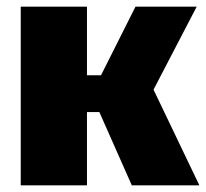

<svg xmlns="http://www.w3.org/2000/svg" viewBox="-20 -554 616 574"><path d="M576 0H374L277 -219H240V0H42V-534H240V-329H282L385 -534H568L439 -286Z"/></svg>

Font: Trujillo Black
Style: Regular
Weight: 900
Designer: Fira Sans original fonts by bBox Type GmbH, Carrois Corporate GbR, & Edenspiekermann AG / Changes by Cristiano Sobral
Foundry: Fira Sans original fonts by bBox Type GmbH, Carrois Corporate GbR, & Edenspiekermann AG / Changes by Cristiano Sobral
Version: Version 4.301;July 28, 2020;FontCreator 13.0.0.2655 64-bit